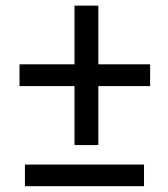

<svg xmlns="http://www.w3.org/2000/svg" viewBox="-20 -657 591 677"><path d="M326.7 -430.2H509.3V-353.5H326.7V-145.5H242.7V-353.5H48.8V-430.2H242.7V-637.2H326.7ZM487.8 -0.5H67.9V-76.7H487.8Z"/></svg>

Font: Roboto2
Style: Regular
Weight: 400
Designer: Google
Foundry: Google
Version: Version 2.000981-w3; 2014; ttfautohint (v1.1) -l 5 -r 24 -G 